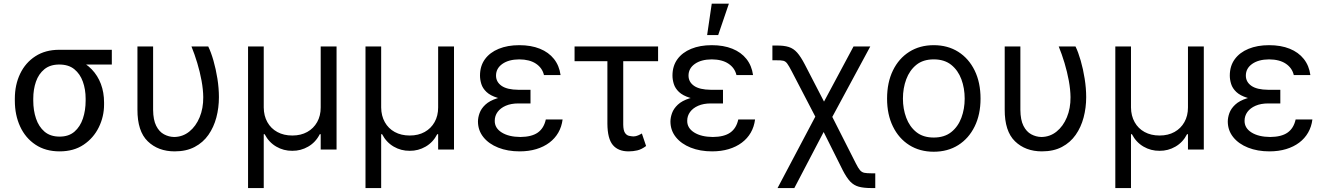

<svg xmlns="http://www.w3.org/2000/svg" viewBox="-20 -792 7020 1017"><path d="M58.6 -258.8V-269.5Q58.6 -342.8 86.7 -401.4Q114.7 -460 167.5 -494.1Q220.2 -528.3 293.9 -528.3Q309.6 -526.9 322.8 -517.6Q335.9 -508.3 351.8 -496.3Q367.7 -484.4 391.6 -474.6Q435.1 -457 466.3 -424.3Q497.6 -391.6 514.4 -347.2Q531.2 -302.7 531.2 -249V-238.3Q531.2 -174.8 503.4 -117.9Q475.6 -61 423.1 -25.6Q370.6 9.8 295.9 9.8Q221.2 9.8 168 -25.6Q114.7 -61 86.7 -121.8Q58.6 -182.6 58.6 -258.8ZM156.2 -269.5V-258.8Q156.2 -207.5 170.7 -164.3Q185.1 -121.1 215.8 -94.7Q246.6 -68.4 295.9 -68.4Q344.2 -68.4 374.5 -94.7Q404.8 -121.1 419.2 -164.3Q433.6 -207.5 433.6 -258.8V-269.5Q433.6 -318.4 418.9 -359.4Q404.3 -400.4 373.8 -425.3Q343.3 -450.2 293.9 -450.2Q245.6 -450.2 215.1 -425.3Q184.6 -400.4 170.4 -359.4Q156.2 -318.4 156.2 -269.5ZM572.3 -528.3V-450.2H293.9V-528.3Z M708 -545.9H791V-210Q791.5 -156.7 807.4 -125.5Q823.2 -94.2 848.6 -80.6Q874 -66.9 902.3 -66.4Q947.8 -66.9 982.7 -95Q1017.6 -123 1037.4 -170.7Q1057.1 -218.3 1056.6 -277.3Q1056.2 -317.9 1047.6 -364.5Q1039.1 -411.1 1024.9 -458.3Q1010.7 -505.4 994.1 -545.9H1083Q1097.7 -516.1 1110.6 -471.2Q1123.5 -426.3 1131.6 -375.5Q1139.6 -324.7 1139.6 -277.3Q1139.6 -221.2 1126 -169.7Q1112.3 -118.2 1084 -77.6Q1055.7 -37.1 1011.2 -13.7Q966.8 9.8 905.3 9.8Q817.9 9.8 762.7 -43.5Q707.5 -96.7 708 -211.9Z M1293.9 204.1V-545.9H1377V-222.7Q1377.4 -178.7 1396.2 -145Q1415 -111.3 1449 -92.8Q1482.9 -74.2 1528.3 -74.2Q1573.7 -74.2 1607.4 -93Q1641.1 -111.8 1659.9 -145.3Q1678.7 -178.7 1678.7 -222.7V-545.9H1762.7V0H1678.7V-81.1H1673.8Q1651.9 -38.1 1612.5 -15.4Q1573.2 7.3 1528.3 6.8Q1482.4 7.3 1443.4 -15.4Q1404.3 -38.1 1381.8 -81.1H1377V204.1Z M1916 204.1V-545.9H1999V-222.7Q1999.5 -178.7 2018.3 -145Q2037.1 -111.3 2071 -92.8Q2105 -74.2 2150.4 -74.2Q2195.8 -74.2 2229.5 -93Q2263.2 -111.8 2282 -145.3Q2300.8 -178.7 2300.8 -222.7V-545.9H2384.8V0H2300.8V-81.1H2295.9Q2273.9 -38.1 2234.6 -15.4Q2195.3 7.3 2150.4 6.8Q2104.5 7.3 2065.4 -15.4Q2026.4 -38.1 2003.9 -81.1H1999V204.1Z M2716.8 -284.2H2790V-244.1H2725.6Q2687 -244.1 2658.9 -231.9Q2630.9 -219.7 2615.7 -199Q2600.6 -178.2 2600.6 -152.3Q2600.1 -113.8 2637.5 -90.3Q2674.8 -66.9 2736.3 -66.4Q2795.9 -66.9 2828.4 -89.6Q2860.8 -112.3 2871.1 -159.2H2960Q2955.1 -120.6 2937.3 -89.6Q2919.4 -58.6 2889.9 -36.4Q2860.4 -14.2 2820.6 -2.2Q2780.8 9.8 2732.4 9.8Q2668.9 9.8 2619.1 -10Q2569.3 -29.8 2540.8 -65.2Q2512.2 -100.6 2511.7 -147.5Q2511.7 -169.4 2520.3 -193.1Q2528.8 -216.8 2550.8 -237.5Q2572.8 -258.3 2613 -271.2Q2653.3 -284.2 2716.8 -284.2ZM2790 -261.7H2716.8Q2654.3 -261.7 2615.7 -273.7Q2577.1 -285.6 2556.9 -304.9Q2536.6 -324.2 2529.5 -347.2Q2522.5 -370.1 2522.5 -391.6Q2522.5 -442.4 2548.6 -478.3Q2574.7 -514.2 2621.6 -533.4Q2668.5 -552.7 2730.5 -552.7Q2793 -552.7 2839.6 -533.9Q2886.2 -515.1 2914.3 -479.7Q2942.4 -444.3 2949.2 -394.5H2861.3Q2852.5 -432.1 2819.1 -454.6Q2785.6 -477.1 2730.5 -477.5Q2674.3 -477.1 2640.9 -453.4Q2607.4 -429.7 2607.4 -391.6Q2607.4 -357.9 2636.7 -337.4Q2666 -316.9 2725.6 -316.4H2790Z M3465.8 -545.9V-467.8H3023.4V-545.9ZM3197.3 -545.9H3281.2V-131.8Q3281.7 -101.1 3290.5 -88.1Q3299.3 -75.2 3312 -72.5Q3324.7 -69.8 3335.9 -69.3Q3348.6 -69.8 3360.4 -75Q3372.1 -80.1 3379.9 -85L3402.3 -18.6Q3377.9 -0.5 3355.7 4.6Q3333.5 9.8 3309.6 9.8Q3254.4 9.8 3226.1 -23.9Q3197.8 -57.6 3197.3 -136.7Z M3736.3 -284.2H3809.6V-244.1H3745.1Q3706.5 -244.1 3678.5 -231.9Q3650.4 -219.7 3635.3 -199Q3620.1 -178.2 3620.1 -152.3Q3619.6 -113.8 3657 -90.3Q3694.3 -66.9 3755.9 -66.4Q3815.4 -66.9 3847.9 -89.6Q3880.4 -112.3 3890.6 -159.2H3979.5Q3974.6 -120.6 3956.8 -89.6Q3939 -58.6 3909.4 -36.4Q3879.9 -14.2 3840.1 -2.2Q3800.3 9.8 3752 9.8Q3688.5 9.8 3638.7 -10Q3588.9 -29.8 3560.3 -65.2Q3531.7 -100.6 3531.2 -147.5Q3531.2 -169.4 3539.8 -193.1Q3548.3 -216.8 3570.3 -237.5Q3592.3 -258.3 3632.6 -271.2Q3672.9 -284.2 3736.3 -284.2ZM3809.6 -261.7H3736.3Q3673.8 -261.7 3635.3 -273.7Q3596.7 -285.6 3576.4 -304.9Q3556.2 -324.2 3549.1 -347.2Q3542 -370.1 3542 -391.6Q3542 -442.4 3568.1 -478.3Q3594.2 -514.2 3641.1 -533.4Q3688 -552.7 3750 -552.7Q3812.5 -552.7 3859.1 -533.9Q3905.8 -515.1 3933.8 -479.7Q3961.9 -444.3 3968.8 -394.5H3880.9Q3872.1 -432.1 3838.6 -454.6Q3805.2 -477.1 3750 -477.5Q3693.8 -477.1 3660.4 -453.4Q3627 -429.7 3627 -391.6Q3627 -357.9 3656.2 -337.4Q3685.5 -316.9 3745.1 -316.4H3809.6ZM3725.6 -606.4 3750 -772.5H3840.8L3784.2 -606.4Z M4098.6 204.1 4324.2 -222.7H4363.3L4513.7 74.2Q4525.9 98.6 4535.4 109.6Q4544.9 120.6 4558.3 123.3Q4571.8 126 4595.7 126H4616.2V204.1H4595.7Q4555.2 204.1 4529.1 197Q4502.9 189.9 4483.6 169.7Q4464.4 149.4 4444.3 110.4L4342.8 -92.8L4187.5 204.1ZM4311.5 -149.4 4173.8 -414.1Q4159.2 -442.4 4150.1 -454.8Q4141.1 -467.3 4128.9 -470.2Q4116.7 -473.1 4091.8 -472.7H4071.3V-550.8H4091.8Q4132.3 -551.3 4157.7 -543.2Q4183.1 -535.2 4202.4 -513.4Q4221.7 -491.7 4243.2 -450.2L4344.7 -253.9L4501 -545.9H4589.8L4376 -149.4Z M4925.8 11.7Q4852.1 11.7 4796.4 -23.4Q4740.7 -58.6 4709.7 -122.1Q4678.7 -185.5 4678.7 -269.5Q4678.7 -355 4709.7 -418.7Q4740.7 -482.4 4796.4 -517.6Q4852.1 -552.7 4925.8 -552.7Q5000 -552.7 5055.7 -517.6Q5111.3 -482.4 5142.6 -418.7Q5173.8 -355 5173.8 -269.5Q5173.8 -185.5 5142.6 -122.1Q5111.3 -58.6 5055.7 -23.4Q5000 11.7 4925.8 11.7ZM4925.8 -63.5Q4982.4 -63.5 5018.6 -92.3Q5054.7 -121.1 5072.3 -168.2Q5089.8 -215.3 5089.8 -269.5Q5089.8 -324.7 5072.3 -372.1Q5054.7 -419.4 5018.6 -448.5Q4982.4 -477.5 4925.8 -477.5Q4869.6 -477.5 4833.7 -448.5Q4797.9 -419.4 4780.3 -372.1Q4762.7 -324.7 4762.7 -269.5Q4762.7 -215.3 4780.3 -168.2Q4797.9 -121.1 4833.7 -92.3Q4869.6 -63.5 4925.8 -63.5Z M5301.8 -545.9H5384.8V-210Q5385.3 -156.7 5401.1 -125.5Q5417 -94.2 5442.4 -80.6Q5467.8 -66.9 5496.1 -66.4Q5541.5 -66.9 5576.4 -95Q5611.3 -123 5631.1 -170.7Q5650.9 -218.3 5650.4 -277.3Q5649.9 -317.9 5641.4 -364.5Q5632.8 -411.1 5618.7 -458.3Q5604.5 -505.4 5587.9 -545.9H5676.8Q5691.4 -516.1 5704.3 -471.2Q5717.3 -426.3 5725.3 -375.5Q5733.4 -324.7 5733.4 -277.3Q5733.4 -221.2 5719.7 -169.7Q5706.1 -118.2 5677.7 -77.6Q5649.4 -37.1 5605 -13.7Q5560.5 9.8 5499 9.8Q5411.6 9.8 5356.4 -43.5Q5301.3 -96.7 5301.8 -211.9Z M5887.7 204.1V-545.9H5970.7V-222.7Q5971.2 -178.7 5990 -145Q6008.8 -111.3 6042.7 -92.8Q6076.7 -74.2 6122.1 -74.2Q6167.5 -74.2 6201.2 -93Q6234.9 -111.8 6253.7 -145.3Q6272.5 -178.7 6272.5 -222.7V-545.9H6356.4V0H6272.5V-81.1H6267.6Q6245.6 -38.1 6206.3 -15.4Q6167 7.3 6122.1 6.8Q6076.2 7.3 6037.1 -15.4Q5998 -38.1 5975.6 -81.1H5970.7V204.1Z M6688.5 -284.2H6761.7V-244.1H6697.3Q6658.7 -244.1 6630.6 -231.9Q6602.5 -219.7 6587.4 -199Q6572.3 -178.2 6572.3 -152.3Q6571.8 -113.8 6609.1 -90.3Q6646.5 -66.9 6708 -66.4Q6767.6 -66.9 6800 -89.6Q6832.5 -112.3 6842.8 -159.2H6931.6Q6926.8 -120.6 6908.9 -89.6Q6891.1 -58.6 6861.6 -36.4Q6832 -14.2 6792.2 -2.2Q6752.4 9.8 6704.1 9.8Q6640.6 9.8 6590.8 -10Q6541 -29.8 6512.5 -65.2Q6483.9 -100.6 6483.4 -147.5Q6483.4 -169.4 6491.9 -193.1Q6500.5 -216.8 6522.5 -237.5Q6544.4 -258.3 6584.7 -271.2Q6625 -284.2 6688.5 -284.2ZM6761.7 -261.7H6688.5Q6626 -261.7 6587.4 -273.7Q6548.8 -285.6 6528.6 -304.9Q6508.3 -324.2 6501.2 -347.2Q6494.1 -370.1 6494.1 -391.6Q6494.1 -442.4 6520.3 -478.3Q6546.4 -514.2 6593.3 -533.4Q6640.1 -552.7 6702.1 -552.7Q6764.6 -552.7 6811.3 -533.9Q6857.9 -515.1 6886 -479.7Q6914.1 -444.3 6920.9 -394.5H6833Q6824.2 -432.1 6790.8 -454.6Q6757.3 -477.1 6702.1 -477.5Q6646 -477.1 6612.5 -453.4Q6579.1 -429.7 6579.1 -391.6Q6579.1 -357.9 6608.4 -337.4Q6637.7 -316.9 6697.3 -316.4H6761.7Z"/></svg>

Font: Inter
Style: Regular
Weight: 400
Designer: Rasmus Andersson
Foundry: rsms
Version: Version 4.000;git-8c9346024